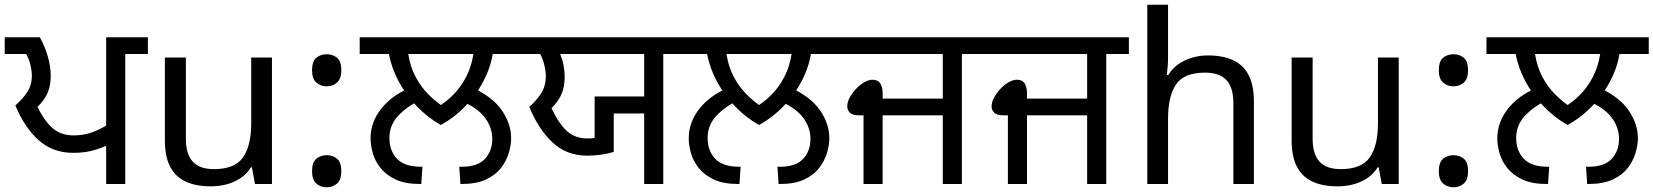

<svg xmlns="http://www.w3.org/2000/svg" viewBox="-27 -780 7010 814"><path d="M423 0V-180L429 -165Q395 -149 361 -140.5Q327 -132 284 -132Q196 -132 136 -186.5Q76 -241 38 -333Q68 -359 88 -389Q108 -419 108 -459Q108 -481 101.5 -506.5Q95 -532 84 -551H-7V-622H142Q164 -582 176 -539.5Q188 -497 188 -460Q188 -407 167.5 -371.5Q147 -336 114 -313L118 -357Q150 -282 188 -244Q226 -206 284 -206Q325 -206 359 -217.5Q393 -229 429 -251L423 -240V-622H600V-551H504V0Z M1126 -536V0H1054L1041 -71H1037Q1020 -43 993 -25Q966 -7 934 1.5Q902 10 867 10Q803 10 759.5 -10.5Q716 -31 694 -74Q672 -117 672 -185V-536H761V-191Q761 -127 790 -95Q819 -63 880 -63Q969 -63 1003.5 -113Q1038 -163 1038 -257V-536Z M1358 -414Q1332 -414 1314 -430Q1296 -446 1296 -482Q1296 -520 1314 -535Q1332 -550 1358 -550Q1384 -550 1402 -535Q1420 -520 1420 -482Q1420 -446 1402 -430Q1384 -414 1358 -414ZM1358 14Q1332 14 1314 -2Q1296 -18 1296 -54Q1296 -92 1314 -107Q1332 -122 1358 -122Q1384 -122 1402 -107Q1420 -92 1420 -54Q1420 -18 1402 -2Q1384 14 1358 14Z M1842 -250Q1787 -281 1741 -328.5Q1695 -376 1664 -433.5Q1633 -491 1622 -551H1498V-622H2186V-551H2062Q2054 -504 2034.5 -460.5Q2015 -417 1986.5 -378Q1958 -339 1921.5 -306.5Q1885 -274 1842 -250ZM1980 -551H1704Q1712 -498 1734.5 -455Q1757 -412 1790 -379Q1823 -346 1861 -322L1823 -323Q1862 -345 1894.5 -378Q1927 -411 1949.5 -454.5Q1972 -498 1980 -551ZM1544 -193Q1544 -261 1588 -317.5Q1632 -374 1711 -408L1751 -353Q1699 -329 1661.5 -289.5Q1624 -250 1624 -195Q1624 -141 1656 -107Q1688 -73 1759 -73H1764L1759 0H1753Q1691 0 1650.5 -19Q1610 -38 1586.5 -67.5Q1563 -97 1553.5 -130.5Q1544 -164 1544 -193ZM2140 -194Q2140 -165 2130 -131.5Q2120 -98 2097 -68Q2074 -38 2033.5 -19Q1993 0 1931 0H1925L1920 -73H1931Q1998 -73 2029 -106.5Q2060 -140 2060 -191Q2060 -241 2027.5 -283Q1995 -325 1926 -353L1969 -412Q2061 -370 2100.5 -312.5Q2140 -255 2140 -194Z M2704 0V-299H2575V-136Q2553 -129 2523.5 -124.5Q2494 -120 2463 -120Q2375 -120 2315 -176.5Q2255 -233 2217 -327Q2247 -353 2267 -384Q2287 -415 2287 -457Q2287 -479 2280.5 -505.5Q2274 -532 2263 -551H2172V-622H2882V-551H2785V0ZM2494 -371H2704V-551H2348Q2358 -526 2362.5 -502Q2367 -478 2367 -457Q2367 -403 2346.5 -367Q2326 -331 2294 -307L2298 -352Q2330 -273 2367.5 -233Q2405 -193 2463 -193Q2474 -193 2481 -193.5Q2488 -194 2494 -195Z M3191 -250Q3136 -281 3090 -328.5Q3044 -376 3013 -433.5Q2982 -491 2971 -551H2847V-622H3535V-551H3411Q3403 -504 3383.5 -460.5Q3364 -417 3335.5 -378Q3307 -339 3270.5 -306.5Q3234 -274 3191 -250ZM3329 -551H3053Q3061 -498 3083.5 -455Q3106 -412 3139 -379Q3172 -346 3210 -322L3172 -323Q3211 -345 3243.5 -378Q3276 -411 3298.5 -454.5Q3321 -498 3329 -551ZM2893 -193Q2893 -261 2937 -317.5Q2981 -374 3060 -408L3100 -353Q3048 -329 3010.5 -289.5Q2973 -250 2973 -195Q2973 -141 3005 -107Q3037 -73 3108 -73H3113L3108 0H3102Q3040 0 2999.5 -19Q2959 -38 2935.5 -67.5Q2912 -97 2902.5 -130.5Q2893 -164 2893 -193ZM3489 -194Q3489 -165 3479 -131.5Q3469 -98 3446 -68Q3423 -38 3382.5 -19Q3342 0 3280 0H3274L3269 -73H3280Q3347 -73 3378 -106.5Q3409 -140 3409 -191Q3409 -241 3376.5 -283Q3344 -325 3275 -353L3318 -412Q3410 -370 3449.5 -312.5Q3489 -255 3489 -194Z M3634 0V-291H3616Q3588 -291 3576.5 -302Q3565 -313 3565 -329Q3565 -347 3575.5 -366.5Q3586 -386 3602.5 -403.5Q3619 -421 3637.5 -431.5Q3656 -442 3672 -442Q3696 -442 3705.5 -425.5Q3715 -409 3715 -387V-362H3970V-551H3521V-622H4147V-551H4051V0H3970V-291H3715V0Z M4246 0V-291H4228Q4200 -291 4188.5 -302Q4177 -313 4177 -329Q4177 -347 4187.5 -366.5Q4198 -386 4214.5 -403.5Q4231 -421 4249.5 -431.5Q4268 -442 4284 -442Q4308 -442 4317.5 -425.5Q4327 -409 4327 -387V-362H4582V-551H4133V-622H4759V-551H4663V0H4582V-291H4327V0Z M4925 -537Q4925 -518 4923.5 -498Q4922 -478 4920 -462H4926Q4943 -490 4969 -508Q4995 -526 5027 -535.5Q5059 -545 5093 -545Q5158 -545 5201.5 -524.5Q5245 -504 5267 -461Q5289 -418 5289 -349V0H5202V-343Q5202 -408 5173 -440Q5144 -472 5082 -472Q4992 -472 4958.5 -421.5Q4925 -371 4925 -277V0H4837V-760H4925Z M5903 -536V0H5831L5818 -71H5814Q5797 -43 5770 -25Q5743 -7 5711 1.5Q5679 10 5644 10Q5580 10 5536.5 -10.5Q5493 -31 5471 -74Q5449 -117 5449 -185V-536H5538V-191Q5538 -127 5567 -95Q5596 -63 5657 -63Q5746 -63 5780.5 -113Q5815 -163 5815 -257V-536Z M6135 -414Q6109 -414 6091 -430Q6073 -446 6073 -482Q6073 -520 6091 -535Q6109 -550 6135 -550Q6161 -550 6179 -535Q6197 -520 6197 -482Q6197 -446 6179 -430Q6161 -414 6135 -414ZM6135 14Q6109 14 6091 -2Q6073 -18 6073 -54Q6073 -92 6091 -107Q6109 -122 6135 -122Q6161 -122 6179 -107Q6197 -92 6197 -54Q6197 -18 6179 -2Q6161 14 6135 14Z M6619 -250Q6564 -281 6518 -328.5Q6472 -376 6441 -433.5Q6410 -491 6399 -551H6275V-622H6963V-551H6839Q6831 -504 6811.5 -460.5Q6792 -417 6763.5 -378Q6735 -339 6698.5 -306.5Q6662 -274 6619 -250ZM6757 -551H6481Q6489 -498 6511.5 -455Q6534 -412 6567 -379Q6600 -346 6638 -322L6600 -323Q6639 -345 6671.5 -378Q6704 -411 6726.5 -454.5Q6749 -498 6757 -551ZM6321 -193Q6321 -261 6365 -317.5Q6409 -374 6488 -408L6528 -353Q6476 -329 6438.5 -289.5Q6401 -250 6401 -195Q6401 -141 6433 -107Q6465 -73 6536 -73H6541L6536 0H6530Q6468 0 6427.5 -19Q6387 -38 6363.5 -67.5Q6340 -97 6330.5 -130.5Q6321 -164 6321 -193ZM6917 -194Q6917 -165 6907 -131.5Q6897 -98 6874 -68Q6851 -38 6810.5 -19Q6770 0 6708 0H6702L6697 -73H6708Q6775 -73 6806 -106.5Q6837 -140 6837 -191Q6837 -241 6804.5 -283Q6772 -325 6703 -353L6746 -412Q6838 -370 6877.5 -312.5Q6917 -255 6917 -194Z"/></svg>

Font: hexgurmukhi15
Style: Book
Weight: 400
Designer: Jelle Bosma - Monotype Design Team
Foundry: Monotype Imaging Inc.
Version: Version 2.003